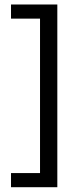

<svg xmlns="http://www.w3.org/2000/svg" viewBox="-20 -695 346 837"><path d="M229.9 121.1H28V59.5H154.5V-613.8H28V-675.4H229.9Z"/></svg>

Font: Anek Latin Medium
Style: Regular
Weight: 500
Designer: Yesha Goshar
Foundry: Ek Type
Version: Version 1.003